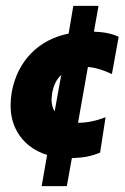

<svg xmlns="http://www.w3.org/2000/svg" viewBox="-20 -529 423 652"><path d="M207 103H121.5L140 -3Q105.5 -13.5 79.5 -34Q53.5 -54.5 38.5 -81.5Q16 -120.5 16 -171Q16 -193.5 20 -217Q35 -295.5 85 -347.2Q135 -399 213 -415L229 -509H314.5L299 -421.5Q326 -420.5 346.2 -416.2Q366.5 -412 383 -404L360 -277.5Q314.5 -299 278.5 -301.5L245 -112Q290 -112 338.5 -131L320 -11Q299 -2 277 2.5Q255 7 224 8ZM165.5 -150.5 188 -274.5Q164 -253 157 -212Q155.5 -201.5 155 -192Q155 -168 165.5 -150.5Z"/></svg>

Font: Lucymar Sans
Style: Bold Italic
Weight: 700
Italic angle: -10°
Foundry: The League of Moveable Type (original font) / Main changes by Cristiano Sobral with portions from Mirco Monsees
Version: Version 2.00;August 30, 2020;FontCreator 13.0.0.2681 64-bit